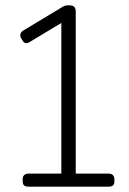

<svg xmlns="http://www.w3.org/2000/svg" viewBox="-20 -700 484 720"><path d="M65 -20V-27Q65 -49 88 -49H210V-614L94 -544Q85 -538 78 -538Q70 -538 64 -549L60 -555Q56 -562 56 -568Q56 -579 68 -586L216 -675Q224 -680 235 -680H241Q264 -680 264 -657V-49H386Q409 -49 409 -27V-20Q409 -9 403.5 -4.5Q398 0 386 0H88Q76 0 70.5 -4.5Q65 -9 65 -20Z"/></svg>

Font: Mitr ExtraLight
Style: Regular
Weight: 275
Designer: Thanarat Vachiruckul
Foundry: Cadson Demak Co.,Ltd.
Version: Version 1.001